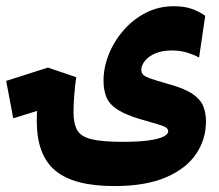

<svg xmlns="http://www.w3.org/2000/svg" viewBox="-108 -427 714 625"><path d="M264.2 178.7Q131.8 178.7 71.8 128.2Q11.7 77.6 11.7 -32.7Q11.7 -53.2 13.7 -80.3Q15.6 -107.4 19 -131.8L52.2 -78.1L-64.9 -42L-87.9 -163.6L47.9 -207L140.1 -175.8Q136.2 -148.4 133.8 -118.2Q131.3 -87.9 131.3 -62Q131.3 -24.9 143.1 -3.7Q154.8 17.6 189.7 26.1Q224.6 34.7 293.5 34.7Q341.8 34.7 374.3 30.3Q406.7 25.9 423.1 18.1Q439.5 10.3 439.5 0.5Q439.5 -7.8 430.7 -12.9Q421.9 -18.1 402.8 -23.4Q383.8 -28.8 353.5 -37.6Q301.8 -52.7 274.9 -70.1Q248 -87.4 238.5 -110.4Q229 -133.3 229 -164.6Q229 -206.5 245.8 -249.3Q262.7 -292 293.5 -327.6Q324.2 -363.3 366 -385Q407.7 -406.7 458 -406.7Q491.7 -406.7 516.1 -398.2Q540.5 -389.6 560.1 -375.5L540 -239.7Q522.9 -249 500.5 -255.9Q478 -262.7 451.7 -262.7Q419.9 -262.7 397.7 -253.2Q375.5 -243.7 363.8 -229Q352.1 -214.4 352.1 -199.7Q352.1 -190.4 357.4 -184.3Q362.8 -178.2 381.1 -171.6Q399.4 -165 439 -153.8Q491.2 -139.6 517.6 -122.1Q543.9 -104.5 553.2 -82.3Q562.5 -60.1 562.5 -31.7Q562.5 26.4 530.3 74.2Q498 122.1 431.9 150.4Q365.7 178.7 264.2 178.7Z"/></svg>

Font: Cascadia Mono
Style: Regular
Weight: 400
Monospace: yes
Designer: Aaron Bell
Foundry: Saja Typeworks
Version: Version 2404.023